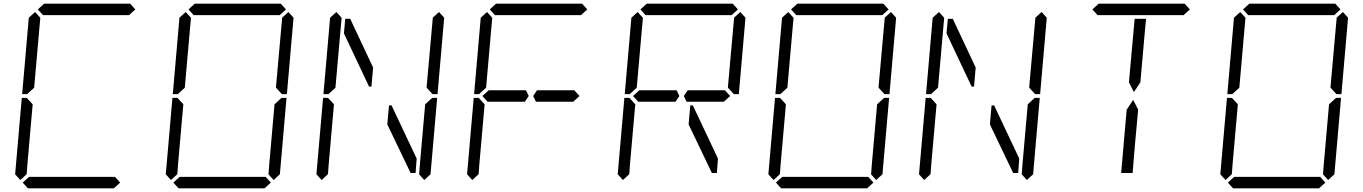

<svg xmlns="http://www.w3.org/2000/svg" viewBox="-20 -1020 7384 1040"><path d="M136 -924 170 -955 198 -924V-918L194 -875L165 -545L127 -510H100ZM124 -76 90 -45 62 -76 98 -490H125L157 -455L128 -125L125 -83ZM185 -969 219 -1000H685L713 -969L679 -938H658H477H415H234H213ZM631 -31 597 0H131L103 -31L137 -62H158H339H401H582H603Z M952 -924 986 -955 1014 -924V-918L1010 -875L981 -545L943 -510H916ZM940 -76 906 -45 878 -76 914 -490H941L973 -455L944 -125L941 -83ZM1001 -969 1035 -1000H1501L1529 -969L1495 -938H1474H1293H1231H1050H1029ZM1447 -31 1413 0H947L919 -31L953 -62H974H1155H1217H1398H1419ZM1508 -924 1542 -955 1570 -924 1534 -510H1507L1475 -545V-550L1504 -875L1508 -918ZM1496 -76 1462 -45 1434 -76 1435 -83 1438 -125 1467 -455 1505 -490H1532Z M1843 -839 1850 -918H1877L2001 -654L1992 -551H1979ZM1768 -924 1802 -955 1830 -924V-918L1826 -875L1797 -545L1759 -510H1732ZM1756 -76 1722 -45 1694 -76 1730 -490H1757L1789 -455L1760 -125L1757 -83ZM2237 -161 2231 -83H2204L2078 -346L2087 -449H2101ZM2324 -924 2358 -955 2386 -924 2350 -510H2323L2291 -545V-550L2320 -875L2324 -918ZM2312 -76 2278 -45 2250 -76 2251 -83 2254 -125 2283 -455 2321 -490H2348Z M2829 -531 2844 -500 2823 -469H2822H2801H2800H2690H2626H2621L2593 -500L2627 -531H2632H2679H2806H2807H2828ZM2584 -924 2618 -955 2646 -924V-918L2642 -875L2613 -545L2575 -510H2548ZM2572 -76 2538 -45 2510 -76 2546 -490H2573L2605 -455L2576 -125L2573 -83ZM2633 -969 2667 -1000H3133L3161 -969L3127 -938H3106H2925H2863H2682H2661ZM3119 -500 3085 -469H3083H3080H2906H2904H2884H2883L2868 -500L2889 -531H2912H3035H3091L3107 -513Z M3645 -531 3660 -500 3639 -469H3638H3617H3616H3506H3442H3437L3409 -500L3443 -531H3448H3495H3622H3623H3644ZM3400 -924 3434 -955 3462 -924V-918L3458 -875L3429 -545L3391 -510H3364ZM3388 -76 3354 -45 3326 -76 3362 -490H3389L3421 -455L3392 -125L3389 -83ZM3449 -969 3483 -1000H3949L3977 -969L3943 -938H3922H3741H3679H3498H3477ZM3935 -500 3901 -469H3899H3896H3722H3720H3700H3699L3684 -500L3705 -531H3728H3851H3907L3923 -513ZM3869 -161 3863 -83H3836L3710 -346L3719 -449H3733ZM3956 -924 3990 -955 4018 -924 3982 -510H3955L3923 -545V-550L3952 -875L3956 -918Z M4216 -924 4250 -955 4278 -924V-918L4274 -875L4245 -545L4207 -510H4180ZM4204 -76 4170 -45 4142 -76 4178 -490H4205L4237 -455L4208 -125L4205 -83ZM4265 -969 4299 -1000H4765L4793 -969L4759 -938H4738H4557H4495H4314H4293ZM4711 -31 4677 0H4211L4183 -31L4217 -62H4238H4419H4481H4662H4683ZM4772 -924 4806 -955 4834 -924 4798 -510H4771L4739 -545V-550L4768 -875L4772 -918ZM4760 -76 4726 -45 4698 -76 4699 -83 4702 -125 4731 -455 4769 -490H4796Z M5107 -839 5114 -918H5141L5265 -654L5256 -551H5243ZM5032 -924 5066 -955 5094 -924V-918L5090 -875L5061 -545L5023 -510H4996ZM5020 -76 4986 -45 4958 -76 4994 -490H5021L5053 -455L5024 -125L5021 -83ZM5501 -161 5495 -83H5468L5342 -346L5351 -449H5365ZM5588 -924 5622 -955 5650 -924 5614 -510H5587L5555 -545V-550L5584 -875L5588 -918ZM5576 -76 5542 -45 5514 -76 5515 -83 5518 -125 5547 -455 5585 -490H5612Z M6115 -83H6053L6079 -382L6083 -426L6118 -479L6145 -426L6127 -229ZM5897 -969 5931 -1000H6397L6425 -969L6391 -938H6370H6189H6127H5946H5925ZM6126 -918H6188L6182 -857L6157 -574L6122 -521L6095 -574L6099 -618Z M6664 -924 6698 -955 6726 -924V-918L6722 -875L6693 -545L6655 -510H6628ZM6652 -76 6618 -45 6590 -76 6626 -490H6653L6685 -455L6656 -125L6653 -83ZM6713 -969 6747 -1000H7213L7241 -969L7207 -938H7186H7005H6943H6762H6741ZM7159 -31 7125 0H6659L6631 -31L6665 -62H6686H6867H6929H7110H7131ZM7220 -924 7254 -955 7282 -924 7246 -510H7219L7187 -545V-550L7216 -875L7220 -918ZM7208 -76 7174 -45 7146 -76 7147 -83 7150 -125 7179 -455 7217 -490H7244Z"/></svg>

Font: DSEG14 Classic
Style: Light Italic
Weight: 300
Designer: Keshikan(Twitter:@keshinomi_88pro)
Version: Version 0.46